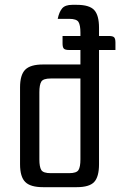

<svg xmlns="http://www.w3.org/2000/svg" viewBox="-20 -775 498 795"><path d="M390 -626H431Q447 -626 452.5 -620.5Q458 -615 458 -599V-568H390V-95Q390 -43 370 -21.5Q350 0 298 0H158Q106 0 84.5 -21.5Q63 -43 63 -95V-413Q63 -465 84.5 -486.5Q106 -508 158 -508H313V-568H266Q250 -568 244.5 -573.5Q239 -579 239 -595V-626H313V-640Q313 -671 305 -684Q297 -697 266 -697H219Q225 -726 237.5 -740.5Q250 -755 279 -755H298Q350 -755 370 -733.5Q390 -712 390 -660ZM190 -450Q159 -450 151 -437Q143 -424 143 -393V-115Q143 -84 151 -71Q159 -58 190 -58H266Q297 -58 305 -71Q313 -84 313 -115V-450Z"/></svg>

Font: Rationale
Style: Regular
Weight: 400
Designer: Cyreal (www.cyreal.org)
Foundry: Cyreal (www.cyreal.org)
Version: Version 1.011